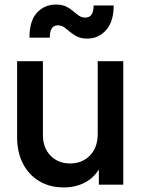

<svg xmlns="http://www.w3.org/2000/svg" viewBox="-20 -809 626 841"><path d="M259 12Q310 12 350 -8.5Q390 -29 413 -67V0H520V-541H408V-222Q408 -163 374 -128Q340 -93 287 -93Q235 -93 201.5 -127Q168 -161 168 -217V-541H55V-207Q55 -142 80.5 -92.5Q106 -43 152 -15.5Q198 12 259 12ZM362 -640Q412 -640 445 -677.5Q478 -715 478 -785H390Q390 -732 354 -732Q338 -732 325.5 -740.5Q313 -749 300 -760.5Q287 -772 269.5 -780.5Q252 -789 224 -789Q175 -789 142 -753.5Q109 -718 109 -644H198Q198 -698 233 -698Q250 -698 262 -689Q274 -680 287 -669Q300 -658 317.5 -649Q335 -640 362 -640Z"/></svg>

Font: Custom Plus Jakarta Sans SemiBold
Style: Regular
Weight: 600
Designer: Gumpita Rahayu & FullSphere
Foundry: Tokotype & FullSphere
Version: Version 1.001;hotconv 1.0.117;makeotfexe 2.5.65602